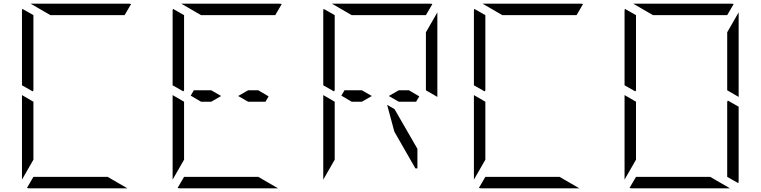

<svg xmlns="http://www.w3.org/2000/svg" viewBox="-20 -1020 4120 1040"><path d="M99 -558V-959Q99 -968 101 -972L161 -938V-928V-892V-866V-735V-548V-531L157 -525ZM161 -265V-155L99 -47V-500V-505L161 -469V-452ZM253 -938 146 -1000H408H676Q686 -1000 690 -998L655 -938H625H439H377ZM563 -62 670 0H408H140Q130 0 126 -2L161 -62H191H377H439Z M915 -558V-959Q915 -968 917 -972L977 -938V-928V-892V-866V-735V-548V-531L973 -525ZM977 -265V-155L915 -47V-500V-505L977 -469V-452ZM1069 -469 1013 -502 1030 -531H1124L1178 -500L1124 -469ZM1069 -938 962 -1000H1224H1492Q1502 -1000 1506 -998L1471 -938H1441H1255H1193ZM1379 -62 1486 0H1224H956Q946 0 942 -2L977 -62H1007H1193H1255ZM1324 -531H1379L1435 -498L1418 -469H1324L1270 -500Z M1731 -558V-959Q1731 -968 1733 -972L1793 -938V-928V-892V-866V-735V-548V-531L1789 -525ZM1793 -265V-155L1731 -47V-500V-505L1793 -469V-452ZM1885 -469 1829 -502 1846 -531H1940L1994 -500L1940 -469ZM1885 -938 1778 -1000H2040H2308Q2318 -1000 2322 -998L2287 -938H2257H2071H2009ZM2349 -953V-500V-495L2287 -531V-550V-735V-845ZM2140 -531H2195L2251 -498L2234 -469H2140L2086 -500ZM2117 -429 2241 -214V-108H2230L2116 -307L2077 -452Z M2547 -558V-959Q2547 -968 2549 -972L2609 -938V-928V-892V-866V-735V-548V-531L2605 -525ZM2609 -265V-155L2547 -47V-500V-505L2609 -469V-452ZM2701 -938 2594 -1000H2856H3124Q3134 -1000 3138 -998L3103 -938H3073H2887H2825ZM3011 -62 3118 0H2856H2588Q2578 0 2574 -2L2609 -62H2639H2825H2887Z M3363 -558V-959Q3363 -968 3365 -972L3425 -938V-928V-892V-866V-735V-548V-531L3421 -525ZM3923 -475 3981 -442V-41Q3981 -32 3979 -28L3919 -62V-70V-82V-108V-134V-265V-450V-469ZM3425 -265V-155L3363 -47V-500V-505L3425 -469V-452ZM3517 -938 3410 -1000H3672H3940Q3950 -1000 3954 -998L3919 -938H3889H3703H3641ZM3827 -62 3934 0H3672H3404Q3394 0 3390 -2L3425 -62H3455H3641H3703ZM3981 -953V-500V-495L3919 -531V-550V-735V-845Z"/></svg>

Font: DSEG14 Modern Mini
Style: Light
Weight: 300
Designer: Keshikan(Twitter:@keshinomi_88pro)
Version: Version 0.46